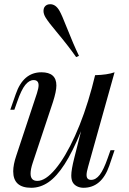

<svg xmlns="http://www.w3.org/2000/svg" viewBox="-20 -867 607 901"><path d="M28.8 0ZM517.6 -162.1 492.7 -88.9Q456.5 14.2 371.6 14.2Q355 14.2 341.1 7.1Q327.1 0 320.3 -13.2Q314.5 -25.4 314.5 -43.9Q314.5 -70.3 328.6 -126L360.4 -251.5Q320.8 -154.8 283.2 -96.4Q245.6 -38.1 207.5 -12Q169.4 14.2 126.5 14.2Q42 14.2 42 -63Q42 -94.2 56.6 -137.2L153.3 -429.2Q161.1 -453.6 161.1 -466.8Q161.1 -491.2 137.7 -491.2Q117.2 -491.2 98.6 -468.5Q80.1 -445.8 60.5 -389.2L47.4 -352.1H28.3L53.7 -424.8Q88.9 -527.8 174.3 -527.8Q244.6 -527.8 244.6 -465.8Q244.6 -438.5 228.5 -388.2L133.3 -102.1Q123.5 -72.8 123.5 -52.2Q123.5 -18.1 155.3 -18.1Q193.4 -18.1 240 -73.7Q286.6 -129.4 331.8 -229Q377 -328.6 411.1 -454.6L426.3 -514.2Q483.4 -515.6 517.6 -527.8L393.6 -85Q386.2 -59.6 386.2 -45.9Q386.2 -22.9 407.7 -22.9Q429.7 -22.9 448 -46.6Q466.3 -70.3 485.4 -125L498.5 -162.1ZM245.6 -717.3Q208.5 -761.2 194.3 -784.2Q184.1 -800.8 184.1 -815.9Q184.1 -835.9 200.2 -844.2Q207.5 -847.2 215.8 -847.2Q241.7 -847.2 259.3 -815.9Q270.5 -796.4 292 -741.2Q325.2 -657.2 350.6 -605L337.4 -599.1Q300.3 -651.9 245.6 -717.3Z"/></svg>

Font: TypoPRO Playfair Display
Style: Italic
Weight: 400
Italic angle: -14°
Designer: Claus Eggers Sørensen
Foundry: Claus Eggers Sørensen
Version: Version 1.004;PS 001.004;hotconv 1.0.70;makeotf.lib2.5.58329